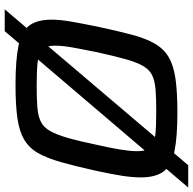

<svg xmlns="http://www.w3.org/2000/svg" viewBox="-22 -762 838 835"><g transform="rotate(90 397.5 -344.0)"><path d="M20 55 698 -743H795L115 55ZM348 8Q240 8 178 -5Q116 -18 90.5 -52Q65 -86 65 -150Q65 -186 73.5 -234.5Q82 -283 95 -347Q114 -436 130.5 -498Q147 -560 170 -599Q193 -638 229.5 -659Q266 -680 324 -688Q382 -696 468 -696Q577 -696 638.5 -683Q700 -670 725.5 -635.5Q751 -601 751 -537Q751 -500 743.5 -452.5Q736 -405 722 -341Q702 -251 684.5 -189.5Q667 -128 644.5 -89Q622 -50 585.5 -29Q549 -8 492 0Q435 8 348 8ZM352 -84Q409 -84 446.5 -87Q484 -90 508.5 -102Q533 -114 549 -142Q565 -170 579 -218.5Q593 -267 609 -344Q623 -405 630 -448.5Q637 -492 637 -522Q637 -562 620 -579Q603 -596 565.5 -600Q528 -604 464 -604Q407 -604 369 -601Q331 -598 306.5 -586Q282 -574 266 -546Q250 -518 236.5 -469.5Q223 -421 206 -344Q198 -303 191.5 -270Q185 -237 181.5 -211Q178 -185 178 -165Q178 -126 195 -109Q212 -92 250.5 -88Q289 -84 352 -84Z"/></g></svg>

Font: Saira SemiExpanded Medium
Style: Italic
Weight: 500
Width: 6
Italic angle: -12°
Designer: Hector Gatti with collaboration of the Omnibus-Type team
Foundry: Omnibus-Type
Version: Version 1.101